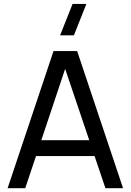

<svg xmlns="http://www.w3.org/2000/svg" viewBox="-20 -988 686 1008"><path d="M361 -967.5H433.5L368 -802.5H295.5ZM626 0H533.5L476.5 -168.5H169L112.5 0H20L261 -720H385ZM322 -626.5 197 -252H448.5Z"/></svg>

Font: CCSD_manrope Medium
Style: Regular
Weight: 500
Designer: Mikhail Sharanda
Foundry: Mikhail Sharanda
Version: Version 4.503